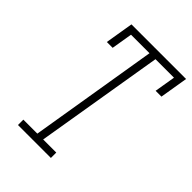

<svg xmlns="http://www.w3.org/2000/svg" viewBox="-214 -833 932 932"><g transform="rotate(45 251.5 -367.5)"><path d="M84 0V-37H180L289 -698H162L144 -590H104L128 -735H503L479 -590H439L457 -698H330L220 -37H310V0Z"/></g></svg>

Font: Iosevka Slab Extralight
Style: Italic
Weight: 200
Italic angle: -9°
Monospace: yes
Designer: Belleve Invis
Foundry: Belleve Invis
Version: Version 11.1.1; ttfautohint (v1.8.3)